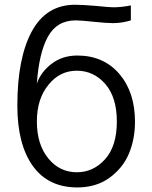

<svg xmlns="http://www.w3.org/2000/svg" viewBox="-20 -779 644 816"><path d="M53.7 -330.1Q53.7 -532.2 115.2 -645.5Q176.8 -758.8 298.8 -758.8Q330.1 -758.8 387.7 -753.9Q445.3 -748 461.9 -748Q495.1 -748 536.1 -755.9Q536.1 -734.4 536.1 -692.4Q498 -680.7 459 -680.7Q433.6 -680.7 377.9 -686.5Q322.3 -692.4 301.8 -692.4Q221.7 -692.4 183.6 -623Q145.5 -553.7 136.7 -423.8Q153.3 -472.7 199.2 -507.8Q245.1 -543 308.6 -543Q419.9 -543 487.3 -464.8Q553.7 -386.7 553.7 -261.7Q553.7 -188.5 528.3 -127Q502.9 -65.4 445.3 -23.4Q388.7 17.6 308.6 17.6Q184.6 17.6 119.1 -74.2Q53.7 -166 53.7 -330.1ZM136.7 -262.7Q136.7 -165 185.5 -105.5Q233.4 -46.9 306.6 -46.9Q377 -46.9 426.8 -102.5Q476.6 -158.2 476.6 -262.7Q476.6 -365.2 427.7 -421.9Q377.9 -478.5 306.6 -478.5Q233.4 -478.5 185.5 -418Q136.7 -358.4 136.7 -262.7Z"/></svg>

Font: Gothic A1
Style: Regular
Weight: 400
Designer: HanYang I&C Co.,Ltd.
Version: Version 2.50